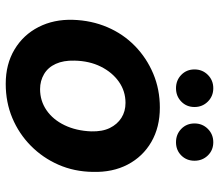

<svg xmlns="http://www.w3.org/2000/svg" viewBox="-66 -668 747 654"><g transform="rotate(90 307.0 -341.5)"><path d="M266 12Q199 12 149 -18Q99 -48 72.5 -100Q46 -152 48 -217Q50 -280 73 -334Q96 -388 137 -428Q178 -468 231.5 -490.5Q285 -513 347 -513Q414 -513 464 -484Q514 -455 541 -403.5Q568 -352 566 -284Q565 -221 541.5 -167.5Q518 -114 477 -73.5Q436 -33 382.5 -10.5Q329 12 266 12ZM284 -105Q324 -105 356 -127Q388 -149 407 -188.5Q426 -228 428 -279Q429 -317 416.5 -342.5Q404 -368 382 -382Q360 -396 331 -396Q291 -396 259 -373.5Q227 -351 207.5 -312Q188 -273 187 -222Q186 -185 198 -158.5Q210 -132 233 -118.5Q256 -105 284 -105ZM281 -568Q254 -568 235.5 -586Q217 -604 217 -631Q217 -658 235.5 -676.5Q254 -695 281 -695Q308 -695 326.5 -676.5Q345 -658 345 -631Q345 -604 326.5 -586Q308 -568 281 -568ZM465 -568Q438 -568 419.5 -586Q401 -604 401 -631Q401 -658 419.5 -676.5Q438 -695 465 -695Q492 -695 510 -676.5Q528 -658 528 -631Q528 -604 510 -586Q492 -568 465 -568Z"/></g></svg>

Font: DM Sans 18pt
Style: Bold Italic
Weight: 700
Italic angle: -10°
Designer: Colophon Foundry, Jonny Pinhorn
Foundry: Colophon Foundry
Version: Version 4.004;gftools[0.9.30]